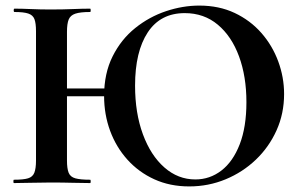

<svg xmlns="http://www.w3.org/2000/svg" viewBox="-20 -656 1087 688"><path d="M173 -311V-339H407V-311ZM109 -81V-544Q109 -573 103.4 -587.5Q97.8 -602 81.3 -607.5Q64.9 -613 32 -613Q29 -613 29 -619Q29 -625 32 -625Q58 -625 91.1 -623.5Q124.1 -622 160 -622Q206 -622 240.7 -623.5Q275.5 -625 303 -625Q305 -625 305 -619Q305 -613 303 -613Q267.6 -613 249.8 -607Q232.1 -601 226.1 -586Q220 -571 220 -542V-81Q220 -52 226 -37Q232 -22 250 -17Q268 -12 303 -12Q305 -12 305 -6Q305 0 303 0Q274.3 0 240.1 -1Q206 -2 160 -2Q123.8 -2 89.9 -1Q56 0 30 0Q28 0 28 -6Q28 -12 30 -12Q64 -12 80.5 -17Q97 -22 103 -37Q109 -52 109 -81ZM658 12Q589 12 533 -13.5Q477 -39 436.5 -84Q396 -129 374.5 -187.5Q353 -246 353 -312Q353 -393 383.5 -454Q414 -515 464.5 -555.5Q515 -596 575 -616Q635 -636 694 -636Q765 -636 821 -609.5Q877 -583 916.5 -538Q956 -493 977 -436Q998 -379 998 -319Q998 -249 971 -189Q944 -129 897 -84Q850 -39 788.5 -13.5Q727 12 658 12ZM680 -13Q732 -13 773.5 -45Q815 -77 839 -139Q863 -201.1 863 -290Q863 -382 836.5 -454Q810 -526 760.5 -567.5Q711 -609 642 -609Q555 -609 509.5 -540Q464 -471 464 -349Q464 -251 492 -175Q520 -99 569 -56Q618 -13 680 -13Z"/></svg>

Font: Cormorant Light
Style: Regular
Weight: 300
Designer: Christian Thalmann (Catharsis Fonts)
Foundry: Catharsis Fonts
Version: Version 4.000